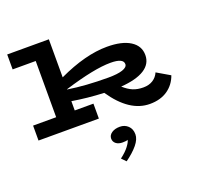

<svg xmlns="http://www.w3.org/2000/svg" viewBox="-172 -876 1492 1438"><g transform="rotate(-20 574.0 -157.0)"><path d="M1132 -119Q1108 -51 1051 -11.5Q994 28 909 28Q747 28 615 -167Q481 -173 362 -193V-119H511V0H30V-119H214V-567H30V-686H362V-383Q579 -485 751 -485Q870 -485 935.5 -443.5Q1001 -402 1001 -329Q1001 -258 937 -217.5Q873 -177 750 -168Q788 -134 823.5 -119.5Q859 -105 905 -105Q950 -105 981.5 -125Q1013 -145 1028 -180ZM362 -286Q503 -264 683 -264Q757 -264 797 -277.5Q837 -291 837 -316Q837 -363 735 -363Q605 -363 362 -288ZM597 372 564 338Q609 304 633 272Q657 240 659 223Q650 229 618 229Q585 229 565.5 213.5Q546 198 546 173Q546 146 571.5 128.5Q597 111 637 111Q675 111 701.5 136Q728 161 728 204Q728 243 692.5 286Q657 329 597 372Z"/></g></svg>

Font: BioRhyme Expanded ExtraBold
Style: Regular
Weight: 800
Width: 7
Designer: Aoife Mooney
Foundry: Aoife Mooney Type
Version: Version 1.001